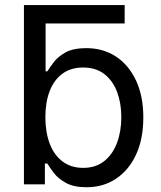

<svg xmlns="http://www.w3.org/2000/svg" viewBox="-20 -748 652 779"><path d="M122.6 -652.8 77.1 -727.5H485.8V-652.8ZM330.6 11.7Q278.8 11.7 247.1 -6.1Q215.3 -23.9 198.2 -46.6Q181.2 -69.3 171.9 -84.5H162.1V0H77.1V-727.5H165V-458.5H171.9Q181.2 -473.1 197.8 -495.4Q214.4 -517.6 245.6 -535.2Q276.9 -552.7 330.1 -552.7Q398.4 -552.7 450.4 -518.6Q502.4 -484.4 532 -421.1Q561.5 -357.9 561.5 -271.5Q561.5 -184.6 532.2 -121.1Q502.9 -57.6 450.9 -22.9Q398.9 11.7 330.6 11.7ZM317.4 -66.9Q368.7 -66.9 403.1 -94.5Q437.5 -122.1 454.8 -168.7Q472.2 -215.3 472.2 -272.5Q472.2 -329.1 455.1 -374.8Q438 -420.4 403.6 -447.3Q369.1 -474.1 317.4 -474.1Q267.1 -474.1 232.9 -448.7Q198.7 -423.3 181.4 -378.2Q164.1 -333 164.1 -272.5Q164.1 -211.9 181.6 -165.5Q199.2 -119.1 233.6 -93Q268.1 -66.9 317.4 -66.9Z"/></svg>

Font: Adwaita Sans
Style: Regular
Weight: 400
Designer: Rasmus Andersson
Foundry: rsms
Version: Version 4.001;git-9221beed3